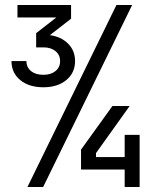

<svg xmlns="http://www.w3.org/2000/svg" viewBox="-20 -750 640 770"><path d="M154 -400Q96 -400 61 -429Q26 -458 26 -505H86Q86 -480 104.5 -465Q123 -450 154 -450Q184 -450 202.5 -465Q221 -480 221 -505Q221 -530 202.5 -545Q184 -560 155 -560H125V-617L206 -680H50V-730H265V-675L180 -609Q225 -603 253 -575Q281 -547 281 -505Q281 -458 246 -429Q211 -400 154 -400ZM90 0 447 -730H510L153 0ZM480 0V-70H305V-150L431 -325H500L365 -136V-120H480V-209H540V0Z"/></svg>

Font: NKDuy Mono
Style: Regular
Weight: 400
Monospace: yes
Designer: NKDuy
Foundry: NKDuy
Version: Version 2.251; ttfautohint (v1.8.4.7-5d5b)